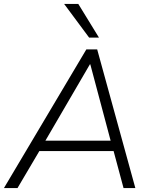

<svg xmlns="http://www.w3.org/2000/svg" viewBox="-31 -956 773 976"><path d="M-11 0 408 -705H463L657 0H597L543 -201L570 -188H139L176 -200L58 0ZM426 -629 194 -231 171 -241H556L534 -231L428 -629ZM422 -765 295 -936H367L472 -765Z"/></svg>

Font: Nunito Sans 12pt ExtraLight 12pt Light
Style: Italic
Weight: 300
Italic angle: -9°
Version: Version 3.101;gftools[0.9.27]